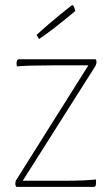

<svg xmlns="http://www.w3.org/2000/svg" viewBox="-20 -732 438 752"><path d="M44 0Q44 0 42 -3.5Q40 -7 40 -13Q40 -17 41 -20.5Q42 -24 43 -26L326 -476H184Q137 -476 102 -475Q67 -474 46 -472Q45 -477 45 -480Q45 -483 45 -486Q45 -492 47.5 -496Q50 -500 54 -500H354Q354 -500 356 -497.5Q358 -495 358 -490Q358 -486 357 -482Q356 -478 354 -474L69 -24H218Q274 -24 305.5 -25.5Q337 -27 356 -29Q356 -27 356 -22.5Q356 -18 356 -15Q356 -7 354 -3.5Q352 0 347 0ZM133 -579Q133 -579 130.5 -583Q128 -587 125.5 -591Q123 -595 123 -595Q148 -618 172.5 -639Q197 -660 217.5 -676.5Q238 -693 250 -702.5Q262 -712 262 -712Q268 -712 271.5 -700.5Q275 -689 275 -689Q275 -689 263.5 -679.5Q252 -670 232.5 -654Q213 -638 187.5 -618.5Q162 -599 133 -579Z"/></svg>

Font: Yanone Kaffeesatz ExtraLight
Style: Regular
Weight: 200
Designer: Yanone (Cyrillic: Daniel Pouzeot, Huerta Tipografica, and Cyreal)
Foundry: Yanone
Version: Version 2.003